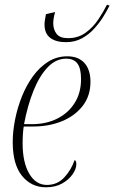

<svg xmlns="http://www.w3.org/2000/svg" viewBox="-20 -785 485 815"><path d="M260 -606Q217 -606 193 -624.5Q169 -643 169 -681Q169 -689 170.5 -699Q172 -709 175 -725L214 -734Q206 -706 206 -686Q206 -660 220 -641.5Q234 -623 269 -623Q312 -623 344 -646.5Q376 -670 398 -703.5Q420 -737 434 -765L445 -761Q435 -741 419 -715Q403 -689 380.5 -664Q358 -639 328 -622.5Q298 -606 260 -606ZM175 10Q113 10 73.5 -38.5Q34 -87 34 -182Q34 -227 44 -277.5Q54 -328 73 -375.5Q92 -423 120 -461.5Q148 -500 184.5 -523Q221 -546 266 -546Q313 -546 338.5 -517.5Q364 -489 364 -438Q364 -378 331 -335.5Q298 -293 243 -270.5Q188 -248 121 -248H81Q79 -241 77.5 -219Q76 -197 76 -177Q76 -96 104 -48Q132 0 179 0Q223 0 252.5 -31.5Q282 -63 297 -106Q300 -104 302 -100Q304 -96 304 -88Q304 -68 288 -45Q272 -22 243.5 -6Q215 10 175 10ZM116 -258Q176 -258 223 -281.5Q270 -305 297 -348Q324 -391 324 -449Q324 -495 308.5 -515.5Q293 -536 261 -536Q217 -536 182 -499Q147 -462 122 -399.5Q97 -337 82 -258Z"/></svg>

Font: Noto Serif Display Condensed ExtraLight
Style: Italic
Weight: 200
Width: 3
Italic angle: -12°
Designer: Monotype Design Team
Foundry: Monotype Imaging Inc.
Version: Version 2.009